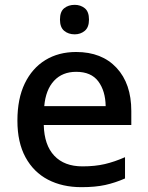

<svg xmlns="http://www.w3.org/2000/svg" viewBox="-20 -857 612 794"><path d="M295 -642Q401 -642 462 -576.5Q523 -511 523 -398V-340H161Q163 -257 204.5 -213Q246 -169 321 -169Q373 -169 413.5 -178.5Q454 -188 497 -207V-119Q456 -101 415 -92Q374 -83 317 -83Q238 -83 178.5 -114Q119 -145 85.5 -206.5Q52 -268 52 -358Q52 -449 82.5 -512Q113 -575 167.5 -608.5Q222 -642 295 -642ZM295 -560Q238 -560 203.5 -523Q169 -486 163 -418H417Q416 -481 386.5 -520.5Q357 -560 295 -560ZM289 -837Q313 -837 330.5 -823Q348 -809 348 -776Q348 -744 330.5 -729.5Q313 -715 289 -715Q263 -715 245.5 -729.5Q228 -744 228 -776Q228 -809 245.5 -823Q263 -837 289 -837Z"/></svg>

Font: Noto Sans Telugu UI Medium
Style: Regular
Weight: 500
Designer: Jelle Bosma - Monotype Design Team
Foundry: Monotype Imaging Inc.
Version: Version 2.005; ttfautohint (v1.8.4.7-5d5b)